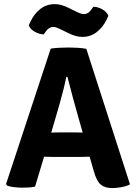

<svg xmlns="http://www.w3.org/2000/svg" viewBox="-20 -924 674 952"><path d="M240.5 -146Q232.5 -146 220.5 -146.5Q208.5 -147 198.5 -147L154 1Q140 4.5 123.5 5.5Q107 6.5 89.5 6.5Q71.5 6.5 50.2 4Q29 1.5 15.5 -3.5L10 -11.5L231.5 -683Q250 -686 275.5 -687.2Q301 -688.5 320 -688.5Q338.5 -688.5 364.2 -687Q390 -685.5 408 -682L624.5 -10Q608.5 -1 583.5 3.8Q558.5 8.5 536.5 8.5Q500.5 8.5 480 -8.2Q459.5 -25 445.5 -74L424.5 -147Q414 -147 402 -146.5Q390 -146 382 -146ZM261 -358.5 234 -266.5Q244 -267 255.8 -267.2Q267.5 -267.5 275.5 -267.5H352Q359.5 -267.5 370 -267.2Q380.5 -267 390 -266.5L369 -340.5Q357 -382.5 341.8 -438.5Q326.5 -494.5 314.5 -542.5H308.5Q303.5 -515.5 295.2 -482.5Q287 -449.5 277.8 -417Q268.5 -384.5 261 -358.5ZM274.5 -781.5Q267 -785 259 -787.8Q251 -790.5 243 -790.5Q234 -790.5 224.2 -784.8Q214.5 -779 206 -766.5L197 -753.5Q175.5 -754 153 -766.2Q130.5 -778.5 122.5 -798.5L131 -816.5Q149 -855 179.5 -879.2Q210 -903.5 252 -903.5Q270 -903.5 287 -898.2Q304 -893 318 -886L365 -863Q372.5 -859.5 380.8 -856.8Q389 -854 397 -854Q406 -854 415.5 -859.5Q425 -865 434 -878L443 -890.5Q464.5 -890.5 487 -878Q509.5 -865.5 517.5 -846L509 -827.5Q491 -789.5 460 -765.2Q429 -741 388 -741Q370 -741 352.5 -746.5Q335 -752 322 -758.5Z"/></svg>

Font: Signika Negative SC
Style: Bold
Weight: 700
Designer: Anna Giedryś
Foundry: Anna Giedryś
Version: Version 2.000; ttfautohint (v1.8.3) -l 8 -r 50 -G 200 -x 9 -